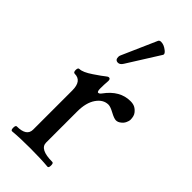

<svg xmlns="http://www.w3.org/2000/svg" viewBox="-222 -732 783 783"><g transform="rotate(45 170.0 -340.0)"><path d="M22 0ZM244.1 -652.3 156.7 -513.2Q147.9 -499 136.7 -499Q120.6 -499 120.6 -517.1Q120.6 -522.9 123 -527.8L189 -677.7Q191.9 -684.1 201.2 -684.1Q217.8 -684.1 235.4 -669.9Q245.1 -662.1 245.1 -655.8Q245.1 -654.3 244.1 -652.3ZM283.7 -424.8Q299.3 -424.8 309.6 -419.4Q319.8 -414.1 328.6 -402.8Q337.4 -391.6 337.4 -370.1Q337.4 -364.3 332.5 -353.3Q327.6 -342.3 317.4 -335Q307.6 -327.1 296.9 -327.1Q286.1 -327.1 263.9 -339.1Q241.7 -351.1 230.5 -351.1Q200.7 -351.1 180.2 -321.5Q159.7 -292 159.7 -241.2V-62Q159.7 -23.9 233.4 -23.9Q240.2 -23.9 240.2 -10Q240.2 3.9 233.4 3.9Q192.4 0 130.9 0Q69.3 0 28.8 3.9Q22 3.9 22 -10Q22 -23.9 28.8 -23.9Q85 -23.9 85 -62V-287.6Q85 -342.8 43.9 -342.8Q35.6 -342.8 35.6 -356.4Q35.6 -370.1 43.9 -370.1Q62.5 -370.1 97.2 -393.6Q131.8 -417 139.9 -424.1Q147.9 -431.2 153.3 -431.2Q161.6 -431.2 161.6 -418.9Q159.7 -395 159.7 -375.2Q159.7 -355.5 166.3 -355.5Q172.9 -355.5 179.7 -365.2Q223.1 -424.8 283.7 -424.8Z"/></g></svg>

Font: Junicode
Style: Regular
Weight: 400
Designer: Peter S. Baker
Foundry: Briery Creek Software
Version: Version 0.7.2